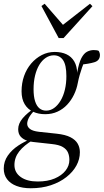

<svg xmlns="http://www.w3.org/2000/svg" viewBox="-58 -745 553 1024"><path d="M106 259Q62 259 29.5 246.5Q-3 234 -20.5 210.5Q-38 187 -38 154Q-38 116 -16.5 85Q5 54 40 31Q75 8 113 -6L116 3Q70 30 44.5 62.5Q19 95 19 135Q19 175 52.5 199Q86 223 143 223Q196 223 233.5 207Q271 191 291.5 165Q312 139 312 108Q312 86 304.5 68.5Q297 51 277 39Q257 27 217 23L117 12Q111 11 105 10Q99 9 91 8V7Q66 -1 52.5 -16Q39 -31 39 -56Q39 -86 63 -114.5Q87 -143 131 -172V-177L135 -166Q105 -135 96 -117Q87 -99 87 -85Q87 -69 101.5 -57.5Q116 -46 150 -42L244 -32Q291 -27 318 -13Q345 1 356.5 21.5Q368 42 368 67Q368 104 349.5 138Q331 172 296 199.5Q261 227 213 243Q165 259 106 259ZM183 -136Q147 -136 118.5 -149Q90 -162 73.5 -189.5Q57 -217 57 -258Q57 -302 70.5 -340Q84 -378 108.5 -406.5Q133 -435 165 -451.5Q197 -468 234 -468Q270 -468 296.5 -455.5Q323 -443 338 -417.5Q353 -392 354 -352V-360Q363 -410 376 -435Q389 -460 406 -469Q423 -478 442 -478Q450 -478 457 -477Q464 -476 468 -474Q471 -470 473 -463.5Q475 -457 475 -452Q475 -422 445 -413Q415 -404 368 -400L391 -415Q386 -403 379.5 -384.5Q373 -366 367 -345Q361 -324 357 -303Q351 -270 336.5 -240Q322 -210 300 -186.5Q278 -163 248.5 -149.5Q219 -136 183 -136ZM188 -155Q211 -155 230.5 -169Q250 -183 265 -208Q280 -233 288 -266.5Q296 -300 296 -339Q296 -398 278.5 -424Q261 -450 229 -450Q206 -450 186 -436.5Q166 -423 151.5 -399Q137 -375 129 -342Q121 -309 121 -269Q121 -231 129 -205.5Q137 -180 152 -167.5Q167 -155 188 -155ZM180 -725 300 -587H245L422 -725L435 -712L281 -542H255L163 -713Z"/></svg>

Font: Source Serif 4 60pt
Style: Italic
Weight: 400
Italic angle: -12°
Version: Version 4.004;hotconv 1.0.116;makeotfexe 2.5.65601